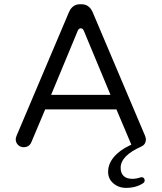

<svg xmlns="http://www.w3.org/2000/svg" viewBox="-20 -701 769 913"><path d="M378.4 -555.2 505.4 -250H223.1L350.1 -555.7Q355 -566.4 364.3 -566.4Q373.5 -566.4 378.4 -555.2ZM579.1 192.4Q627 192.4 660.2 170.4Q668 164.6 668 157.2Q667.5 146.5 659.2 142.6Q656.2 141.6 652.8 141.6L647.9 142.6Q627 149.4 609.4 149.4Q581.5 149.4 567.4 135.3Q553.7 121.6 553.7 96.7Q553.7 39.6 652.3 -4.4Q663.1 -9.3 668.5 -18.3Q673.8 -27.3 673.8 -39.1Q673.8 -44.4 669.4 -56.2L420.4 -643.6Q412.6 -661.6 399.4 -671.1Q386.2 -680.7 369.1 -680.7H359.4Q331.5 -680.7 314.5 -655.8Q311 -650.4 308.1 -643.6L59.1 -56.2Q54.7 -44.4 54.7 -39.1Q54.7 -22.9 65.9 -11.7Q77.1 -1 92.8 -1Q109.9 -1 120.6 -11.7Q126 -17.1 129.4 -25.4L194.8 -180.7H533.7L604.5 -13.2L598.6 -10.3Q548.3 13.2 521 46.4Q494.1 78.6 494.1 116.2Q494.1 149.4 518.6 170.4Q543.5 192.4 579.1 192.4Z"/></svg>

Font: YuPearl-Light
Style: Light
Weight: 300
Designer: Max Yao
Foundry: Max-Everyday
Version: Version 1.011; ttfautohint (v1.8.3)